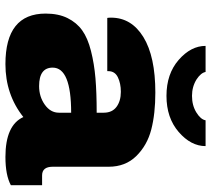

<svg xmlns="http://www.w3.org/2000/svg" viewBox="-55 -710 777 707"><g transform="rotate(90 333.5 -356.5)"><path d="M321 -540Q399 -540 457 -525Q515 -510 554.5 -470Q594 -430 594 -368V-162Q594 -123 626 -123H662V-8Q625 12 558 12Q441 12 411 -54Q328 12 216 12Q30 12 30 -136Q30 -183 46.5 -216.5Q63 -250 91.5 -270.5Q120 -291 167.5 -303Q215 -315 268 -319.5Q321 -324 395 -324V-350Q395 -381 373.5 -397Q352 -413 318 -413Q287 -413 264.5 -402Q242 -391 242 -367V-363H46Q45 -368 45 -377Q45 -452 116.5 -496Q188 -540 321 -540ZM395 -185V-230Q229 -230 229 -162Q229 -112 297 -112Q336 -112 365.5 -133Q395 -154 395 -185ZM423 -725H518Q518 -671 466 -626Q414 -581 333 -581Q252 -581 200.5 -626Q149 -671 149 -725H245Q248 -708 272 -692Q299 -675 333 -675Q368 -675 394 -691Q420 -707 423 -725Z"/></g></svg>

Font: Archicoco
Style: Regular
Weight: 400
Designer: Hector Gatti
Foundry: Hector Gatti
Version: 1.002